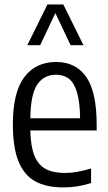

<svg xmlns="http://www.w3.org/2000/svg" viewBox="-20 -828 484 858"><path d="M412 -245H115.5Q117 -173.5 134 -132Q151 -90.5 184.5 -72.8Q218 -55 271.5 -55Q319.5 -55 387 -75V-10Q353.5 0.5 324 5Q294.5 9.5 263.5 9.5Q186 9.5 136.5 -18.2Q87 -46 62.2 -108Q37.5 -170 37.5 -272Q37.5 -415.5 88.5 -483.2Q139.5 -551 230.5 -551Q319 -551 365.5 -484Q412 -417 412 -270.5ZM115.5 -299.5H338Q337 -373.5 323.8 -416.5Q310.5 -459.5 287.2 -476.8Q264 -494 230 -494Q176.5 -494 146.8 -450.8Q117 -407.5 115.5 -299.5ZM353 -626H295.5L227.5 -769.5L159.5 -626H102L192 -808H263Z"/></svg>

Font: Encode Sans Condensed
Style: Regular
Weight: 400
Width: 3
Designer: Multiple Designers
Foundry: Impallari Type
Version: Version 2.000